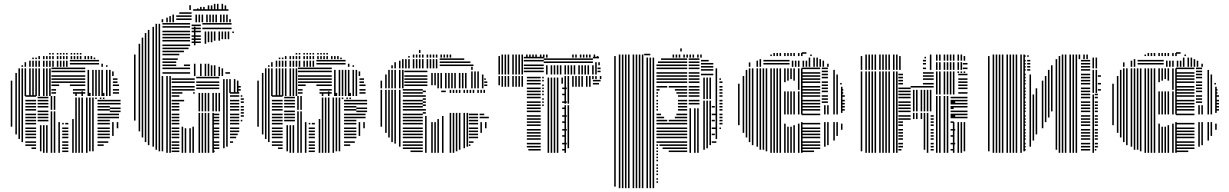

<svg xmlns="http://www.w3.org/2000/svg" viewBox="-20 -796 6400 1000"><path d="M44 -136H36V-296H44ZM68 -96H60V-296H68ZM84 -72H76V-296H84ZM100 -56H92V-296H100ZM168 -20H144V-28H168ZM168 -36H112V-44H168ZM168 -52H112V-60H168ZM168 -76H112V-84H168ZM168 -92H112V-100H168ZM168 -108H112V-116H168ZM168 -124H112V-132H168ZM168 -148H112V-156H168ZM168 -164H112V-172H168ZM168 -180H112V-188H168ZM168 -196H112V-204H168ZM168 -220H112V-228H168ZM168 -236H112V-244H168ZM168 -252H112V-260H168ZM168 -268H112V-276H168ZM168 -292H112V-300H168ZM196 -8H188V-144H196ZM212 0H204V-144H212ZM228 0H220V-144H228ZM232 -164H176V-172H232ZM232 -180H176V-188H232ZM232 -196H176V-204H232ZM232 -212H176V-220H232ZM232 -236H176V-244H232ZM232 -252H176V-260H232ZM232 -268H176V-276H232ZM232 -284H176V-292H232ZM252 0H244V-216H252ZM268 0H260V-216H268ZM292 0H284V-160H292ZM336 -4H304V-12H336ZM336 -20H304V-28H336ZM336 -36H304V-44H336ZM336 -52H304V-60H336ZM336 -76H304V-84H336ZM336 -92H304V-100H336ZM336 -108H304V-116H336ZM336 -124H304V-132H336ZM312 -148H304V-156H312ZM336 -148H320V-156H336ZM252 -224H244V-296H252ZM268 -224H260V-296H268ZM364 0H356V-176H364ZM380 0H372V-280H380ZM396 0H388V-280H396ZM412 0H404V-280H412ZM436 0H428V-280H436ZM452 -8H444V-280H452ZM468 -8H460V-280H468ZM520 -36H488V-44H520ZM544 -52H488V-60H544ZM552 -76H488V-84H552ZM552 -92H488V-100H552ZM552 -108H488V-116H552ZM552 -124H488V-132H552ZM552 -148H488V-156H552ZM552 -164H488V-172H552ZM552 -180H488V-188H552ZM552 -196H488V-204H552ZM552 -220H488V-228H552ZM552 -236H488V-244H552ZM552 -252H488V-260H552ZM552 -268H488V-276H552ZM572 -88H564V-160H572ZM596 -128H588V-160H596ZM600 -180H552V-188H600ZM600 -196H552V-204H600ZM608 -212H552V-220H608ZM608 -228H552V-236H608ZM608 -252H552V-260H608ZM608 -268H552V-276H608ZM380 -280H372V-288H380ZM396 -280H388V-288H396ZM412 -280H404V-288H412ZM436 -280H428V-288H436ZM452 -280H444V-288H452ZM468 -280H460V-288H468ZM484 -280H476V-288H484ZM508 -280H500V-288H508ZM524 -280H516V-288H524ZM380 -296H372V-312H380ZM412 -296H404V-320H412ZM452 -296H444V-312H452ZM484 -296H476V-320H484ZM524 -296H516V-312H524ZM556 -296H548V-320H556ZM44 -296H36V-376H44ZM68 -296H60V-416H68ZM84 -296H76V-440H84ZM100 -296H92V-440H100ZM116 -296H108V-440H116ZM140 -296H132V-440H140ZM156 -296H148V-440H156ZM172 -296H164V-440H172ZM188 -296H180V-440H188ZM212 -296H204V-440H212ZM228 -296H220V-440H228ZM244 -296H236V-440H244ZM272 -308H248V-316H272ZM424 -308H360V-316H424ZM272 -324H248V-332H272ZM424 -324H360V-332H424ZM288 -348H248V-356H288ZM424 -348H344V-356H424ZM424 -364H248V-372H424ZM424 -380H248V-388H424ZM424 -396H248V-404H424ZM424 -420H248V-428H424ZM424 -436H248V-444H424ZM444 -296H436V-400H444ZM468 -296H460V-400H468ZM484 -296H476V-400H484ZM500 -296H492V-400H500ZM516 -296H508V-400H516ZM540 -296H532V-400H540ZM556 -296H548V-400H556ZM600 -308H568V-316H600ZM600 -324H568V-332H600ZM600 -348H568V-356H600ZM592 -364H568V-372H592ZM592 -380H568V-388H592ZM444 -400H436V-432H444ZM468 -400H460V-432H468ZM484 -400H476V-432H484ZM500 -400H492V-432H500ZM516 -400H508V-432H516ZM540 -400H532V-432H540ZM556 -400H548V-432H556ZM572 -400H564V-424H572ZM100 -448H92V-456H100ZM116 -448H108V-472H116ZM140 -448H132V-480H140ZM156 -448H148V-480H156ZM172 -448H164V-480H172ZM188 -448H180V-480H188ZM212 -448H204V-480H212ZM228 -448H220V-480H228ZM244 -448H236V-480H244ZM260 -448H252V-480H260ZM284 -448H276V-480H284ZM300 -448H292V-480H300ZM316 -448H308V-480H316ZM332 -448H324V-480H332ZM496 -460H344V-468H496ZM496 -476H344V-484H496ZM516 -448H508V-464H516ZM540 -448H532V-456H540ZM156 -488H148V-496H156ZM172 -488H164V-496H172ZM188 -488H180V-504H188ZM212 -488H204V-504H212ZM228 -488H220V-504H228ZM244 -488H236V-504H244ZM260 -488H252V-504H260ZM284 -488H276V-504H284ZM300 -488H292V-504H300ZM316 -488H308V-504H316ZM332 -488H324V-504H332ZM356 -488H348V-504H356ZM372 -488H364V-504H372ZM388 -488H380V-504H388ZM404 -488H396V-504H404ZM428 -488H420V-504H428ZM444 -488H436V-504H444ZM460 -488H452V-504H460ZM476 -488H468V-496H476ZM244 -512H236V-520H244ZM260 -512H252V-520H260ZM284 -512H276V-520H284ZM300 -512H292V-520H300ZM316 -512H308V-520H316ZM332 -512H324V-520H332ZM356 -512H348V-520H356ZM372 -512H364V-520H372ZM388 -512H380V-520H388ZM404 -512H396V-520H404Z M686 -168H678V-400H686ZM710 -112H702V-400H710ZM726 -80H718V-400H726ZM742 -56H734V-400H742ZM758 -40H750V-400H758ZM782 -32H774V-400H782ZM798 -16H790V-400H798ZM814 -8H806V-400H814ZM830 -8H822V-400H830ZM854 0H846V-400H854ZM870 0H862V-400H870ZM914 -4H874V-12H914ZM914 -20H874V-28H914ZM914 -36H874V-44H914ZM914 -52H874V-60H914ZM914 -76H874V-84H914ZM914 -92H874V-100H914ZM914 -108H874V-116H914ZM914 -124H874V-132H914ZM914 -148H874V-156H914ZM914 -164H874V-172H914ZM914 -180H874V-188H914ZM914 -196H874V-204H914ZM914 -220H874V-228H914ZM914 -236H874V-244H914ZM914 -252H874V-260H914ZM914 -268H874V-276H914ZM914 -292H874V-300H914ZM914 -308H874V-316H914ZM914 -324H874V-332H914ZM914 -340H874V-348H914ZM914 -364H874V-372H914ZM914 -380H874V-388H914ZM934 0H926V-136H934ZM950 0H942V-128H950ZM974 0H966V-128H974ZM990 0H982V-136H990ZM939 -268H914V-276H939ZM930 -308H914V-316H930ZM994 -308H986V-316H994ZM994 -324H914V-332H994ZM994 -340H914V-348H994ZM994 -364H914V-372H994ZM994 -380H914V-388H994ZM1022 0H1014V-208H1022ZM1038 0H1030V-208H1038ZM1054 0H1046V-208H1054ZM1070 0H1062V-208H1070ZM1094 0H1086V-208H1094ZM1098 -4H1090V-12H1098ZM1122 -20H1090V-28H1122ZM1122 -36H1090V-44H1122ZM1122 -52H1090V-60H1122ZM1122 -76H1090V-84H1122ZM1122 -92H1090V-100H1122ZM1122 -108H1090V-116H1122ZM1122 -124H1090V-132H1122ZM1122 -148H1090V-156H1122ZM1122 -164H1090V-172H1122ZM1122 -180H1090V-188H1122ZM1122 -196H1090V-204H1122ZM1022 -216H1014V-312H1022ZM1038 -216H1030V-312H1038ZM1054 -216H1046V-312H1054ZM1070 -216H1062V-312H1070ZM1094 -216H1086V-312H1094ZM1110 -216H1102V-312H1110ZM1126 -216H1118V-312H1126ZM1122 -332H1002V-340H1122ZM1122 -348H1002V-356H1122ZM1122 -364H1002V-372H1122ZM1122 -388H1002V-396H1122ZM1150 -24H1142V-312H1150ZM1166 -32H1158V-312H1166ZM1194 -52H1178V-60H1194ZM1210 -76H1178V-84H1210ZM1218 -92H1178V-100H1218ZM1226 -108H1178V-116H1226ZM1226 -124H1178V-132H1226ZM1226 -148H1178V-156H1226ZM1226 -164H1178V-172H1226ZM1226 -180H1178V-188H1226ZM1226 -196H1178V-204H1226ZM1226 -220H1178V-228H1226ZM1226 -236H1178V-244H1226ZM1226 -252H1178V-260H1226ZM1226 -268H1178V-276H1226ZM1226 -292H1178V-300H1226ZM1226 -308H1178V-316H1226ZM1242 -164H1234V-172H1242ZM1250 -188H1234V-196H1250ZM1250 -204H1234V-212H1250ZM1250 -220H1234V-228H1250ZM1250 -236H1234V-244H1250ZM1250 -260H1234V-268H1250ZM1250 -276H1234V-284H1250ZM1242 -292H1234V-300H1242ZM1150 -312H1142V-384H1150ZM1166 -312H1158V-384H1166ZM1182 -312H1174V-384H1182ZM1206 -312H1198V-384H1206ZM1222 -312H1214V-376H1222ZM1234 -324H1218V-332H1234ZM1234 -340H1218V-348H1234ZM686 -400H678V-512H686ZM710 -400H702V-568H710ZM726 -400H718V-600H726ZM742 -400H734V-624H742ZM758 -400H750V-640H758ZM782 -400H774V-656H782ZM798 -400H790V-672H798ZM814 -400H806V-672H814ZM970 -412H826V-420H970ZM970 -436H826V-444H970ZM898 -452H826V-460H898ZM970 -452H938V-460H970ZM898 -468H826V-476H898ZM906 -484H826V-492H906ZM914 -508H826V-516H914ZM938 -524H826V-532H938ZM962 -540H826V-548H962ZM970 -556H826V-564H970ZM970 -580H826V-588H970ZM970 -596H826V-604H970ZM970 -612H826V-620H970ZM970 -628H826V-636H970ZM970 -652H826V-660H970ZM970 -668H826V-676H970ZM998 -400H990V-464H998ZM998 -560H990V-657H998ZM1030 -400H1022V-464H1030ZM1026 -572H978V-580H1026ZM1026 -588H978V-596H1026ZM1026 -604H978V-612H1026ZM1026 -628H978V-636H1026ZM1026 -644H978V-652H1026ZM1026 -660H978V-668H1026ZM1054 -400H1046V-464H1054ZM1054 -568H1046V-584H1054ZM1070 -400H1062V-464H1070ZM1070 -576H1062V-584H1070ZM1086 -400H1078V-456H1086ZM1086 -576H1078V-584H1086ZM1102 -400H1094V-456H1102ZM1126 -400H1118V-448H1126ZM1142 -400H1134V-440H1142ZM1178 -412H1154V-420H1178ZM1054 -584H1046V-632H1054ZM1070 -584H1062V-632H1070ZM1086 -584H1078V-632H1086ZM1102 -584H1094V-632H1102ZM1126 -584H1118V-632H1126ZM1142 -592H1134V-632H1142ZM1158 -592H1150V-632H1158ZM1174 -592H1166V-632H1174ZM1198 -624H1190V-632H1198ZM1186 -644H1034V-652H1186ZM1186 -668H1034V-676H1186ZM830 -680H822V-696H830ZM854 -680H846V-704H854ZM870 -680H862V-712H870ZM886 -680H878V-720H886ZM978 -692H898V-700H978ZM978 -708H898V-716H978ZM978 -724H914V-732H978ZM1006 -680H998V-720H1006ZM1022 -680H1014V-720H1022ZM1038 -680H1030V-720H1038ZM1062 -680H1054V-720H1062ZM1078 -680H1070V-720H1078ZM1094 -680H1086V-720H1094ZM1110 -680H1102V-720H1110ZM1134 -680H1126V-720H1134ZM1150 -680H1142V-720H1150ZM1166 -680H1158V-720H1166ZM1182 -680H1174V-696H1182ZM1170 -740H986V-748H1170ZM974 -744H966V-769H974ZM1014 -744H1006V-752H1014ZM1030 -744H1022V-760H1030ZM1046 -744H1038V-760H1046ZM1070 -744H1062V-768H1070ZM1086 -744H1078V-768H1086ZM1102 -744H1094V-776H1102ZM1118 -744H1110V-776H1118ZM1142 -744H1134V-776H1142ZM1158 -744H1150V-768H1158Z M1328 -136H1320V-296H1328ZM1352 -96H1344V-296H1352ZM1368 -72H1360V-296H1368ZM1384 -56H1376V-296H1384ZM1452 -20H1428V-28H1452ZM1452 -36H1396V-44H1452ZM1452 -52H1396V-60H1452ZM1452 -76H1396V-84H1452ZM1452 -92H1396V-100H1452ZM1452 -108H1396V-116H1452ZM1452 -124H1396V-132H1452ZM1452 -148H1396V-156H1452ZM1452 -164H1396V-172H1452ZM1452 -180H1396V-188H1452ZM1452 -196H1396V-204H1452ZM1452 -220H1396V-228H1452ZM1452 -236H1396V-244H1452ZM1452 -252H1396V-260H1452ZM1452 -268H1396V-276H1452ZM1452 -292H1396V-300H1452ZM1480 -8H1472V-144H1480ZM1496 0H1488V-144H1496ZM1512 0H1504V-144H1512ZM1516 -164H1460V-172H1516ZM1516 -180H1460V-188H1516ZM1516 -196H1460V-204H1516ZM1516 -212H1460V-220H1516ZM1516 -236H1460V-244H1516ZM1516 -252H1460V-260H1516ZM1516 -268H1460V-276H1516ZM1516 -284H1460V-292H1516ZM1536 0H1528V-216H1536ZM1552 0H1544V-216H1552ZM1576 0H1568V-160H1576ZM1620 -4H1588V-12H1620ZM1620 -20H1588V-28H1620ZM1620 -36H1588V-44H1620ZM1620 -52H1588V-60H1620ZM1620 -76H1588V-84H1620ZM1620 -92H1588V-100H1620ZM1620 -108H1588V-116H1620ZM1620 -124H1588V-132H1620ZM1596 -148H1588V-156H1596ZM1620 -148H1604V-156H1620ZM1536 -224H1528V-296H1536ZM1552 -224H1544V-296H1552ZM1648 0H1640V-176H1648ZM1664 0H1656V-280H1664ZM1680 0H1672V-280H1680ZM1696 0H1688V-280H1696ZM1720 0H1712V-280H1720ZM1736 -8H1728V-280H1736ZM1752 -8H1744V-280H1752ZM1804 -36H1772V-44H1804ZM1828 -52H1772V-60H1828ZM1836 -76H1772V-84H1836ZM1836 -92H1772V-100H1836ZM1836 -108H1772V-116H1836ZM1836 -124H1772V-132H1836ZM1836 -148H1772V-156H1836ZM1836 -164H1772V-172H1836ZM1836 -180H1772V-188H1836ZM1836 -196H1772V-204H1836ZM1836 -220H1772V-228H1836ZM1836 -236H1772V-244H1836ZM1836 -252H1772V-260H1836ZM1836 -268H1772V-276H1836ZM1856 -88H1848V-160H1856ZM1880 -128H1872V-160H1880ZM1884 -180H1836V-188H1884ZM1884 -196H1836V-204H1884ZM1892 -212H1836V-220H1892ZM1892 -228H1836V-236H1892ZM1892 -252H1836V-260H1892ZM1892 -268H1836V-276H1892ZM1664 -280H1656V-288H1664ZM1680 -280H1672V-288H1680ZM1696 -280H1688V-288H1696ZM1720 -280H1712V-288H1720ZM1736 -280H1728V-288H1736ZM1752 -280H1744V-288H1752ZM1768 -280H1760V-288H1768ZM1792 -280H1784V-288H1792ZM1808 -280H1800V-288H1808ZM1664 -296H1656V-312H1664ZM1696 -296H1688V-320H1696ZM1736 -296H1728V-312H1736ZM1768 -296H1760V-320H1768ZM1808 -296H1800V-312H1808ZM1840 -296H1832V-320H1840ZM1328 -296H1320V-376H1328ZM1352 -296H1344V-416H1352ZM1368 -296H1360V-440H1368ZM1384 -296H1376V-440H1384ZM1400 -296H1392V-440H1400ZM1424 -296H1416V-440H1424ZM1440 -296H1432V-440H1440ZM1456 -296H1448V-440H1456ZM1472 -296H1464V-440H1472ZM1496 -296H1488V-440H1496ZM1512 -296H1504V-440H1512ZM1528 -296H1520V-440H1528ZM1556 -308H1532V-316H1556ZM1708 -308H1644V-316H1708ZM1556 -324H1532V-332H1556ZM1708 -324H1644V-332H1708ZM1572 -348H1532V-356H1572ZM1708 -348H1628V-356H1708ZM1708 -364H1532V-372H1708ZM1708 -380H1532V-388H1708ZM1708 -396H1532V-404H1708ZM1708 -420H1532V-428H1708ZM1708 -436H1532V-444H1708ZM1728 -296H1720V-400H1728ZM1752 -296H1744V-400H1752ZM1768 -296H1760V-400H1768ZM1784 -296H1776V-400H1784ZM1800 -296H1792V-400H1800ZM1824 -296H1816V-400H1824ZM1840 -296H1832V-400H1840ZM1884 -308H1852V-316H1884ZM1884 -324H1852V-332H1884ZM1884 -348H1852V-356H1884ZM1876 -364H1852V-372H1876ZM1876 -380H1852V-388H1876ZM1728 -400H1720V-432H1728ZM1752 -400H1744V-432H1752ZM1768 -400H1760V-432H1768ZM1784 -400H1776V-432H1784ZM1800 -400H1792V-432H1800ZM1824 -400H1816V-432H1824ZM1840 -400H1832V-432H1840ZM1856 -400H1848V-424H1856ZM1384 -448H1376V-456H1384ZM1400 -448H1392V-472H1400ZM1424 -448H1416V-480H1424ZM1440 -448H1432V-480H1440ZM1456 -448H1448V-480H1456ZM1472 -448H1464V-480H1472ZM1496 -448H1488V-480H1496ZM1512 -448H1504V-480H1512ZM1528 -448H1520V-480H1528ZM1544 -448H1536V-480H1544ZM1568 -448H1560V-480H1568ZM1584 -448H1576V-480H1584ZM1600 -448H1592V-480H1600ZM1616 -448H1608V-480H1616ZM1780 -460H1628V-468H1780ZM1780 -476H1628V-484H1780ZM1800 -448H1792V-464H1800ZM1824 -448H1816V-456H1824ZM1440 -488H1432V-496H1440ZM1456 -488H1448V-496H1456ZM1472 -488H1464V-504H1472ZM1496 -488H1488V-504H1496ZM1512 -488H1504V-504H1512ZM1528 -488H1520V-504H1528ZM1544 -488H1536V-504H1544ZM1568 -488H1560V-504H1568ZM1584 -488H1576V-504H1584ZM1600 -488H1592V-504H1600ZM1616 -488H1608V-504H1616ZM1640 -488H1632V-504H1640ZM1656 -488H1648V-504H1656ZM1672 -488H1664V-504H1672ZM1688 -488H1680V-504H1688ZM1712 -488H1704V-504H1712ZM1728 -488H1720V-504H1728ZM1744 -488H1736V-504H1744ZM1760 -488H1752V-496H1760ZM1528 -512H1520V-520H1528ZM1544 -512H1536V-520H1544ZM1568 -512H1560V-520H1568ZM1584 -512H1576V-520H1584ZM1600 -512H1592V-520H1600ZM1616 -512H1608V-520H1616ZM1640 -512H1632V-520H1640ZM1656 -512H1648V-520H1656ZM1672 -512H1664V-520H1672ZM1688 -512H1680V-520H1688Z M1970 -136H1962V-328H1970ZM1994 -104H1986V-328H1994ZM2010 -80H2002V-328H2010ZM2026 -56H2018V-328H2026ZM2042 -48H2034V-328H2042ZM2066 -32H2058V-328H2066ZM2182 -4H2118V-12H2182ZM2182 -20H2078V-28H2182ZM2182 -36H2078V-44H2182ZM2182 -52H2078V-60H2182ZM2182 -76H2078V-84H2182ZM2182 -92H2078V-100H2182ZM2182 -108H2078V-116H2182ZM2182 -124H2078V-132H2182ZM2182 -148H2078V-156H2182ZM2182 -164H2078V-172H2182ZM2182 -180H2078V-188H2182ZM2182 -196H2078V-204H2182ZM2182 -220H2078V-228H2182ZM2182 -236H2078V-244H2182ZM2182 -252H2078V-260H2182ZM2182 -268H2078V-276H2182ZM2182 -292H2078V-300H2182ZM2182 -308H2078V-316H2182ZM2182 -324H2078V-332H2182ZM2202 0H2194V-192H2202ZM2198 -204H2182V-212H2198ZM2198 -220H2182V-228H2198ZM2198 -244H2182V-252H2198ZM2198 -260H2182V-268H2198ZM2198 -276H2182V-284H2198ZM2198 -292H2182V-300H2198ZM2198 -316H2182V-324H2198ZM2234 0H2226V-160H2234ZM2250 0H2242V-160H2250ZM2266 0H2258V-176H2266ZM2290 0H2282V-192H2290ZM2302 -316H2278V-324H2302ZM2330 0H2322V-208H2330ZM2346 0H2338V-208H2346ZM2362 -8H2354V-208H2362ZM2378 -16H2370V-208H2378ZM2402 -24H2394V-208H2402ZM2418 -32H2410V-208H2418ZM2430 -36H2422V-44H2430ZM2446 -52H2422V-60H2446ZM2470 -76H2422V-84H2470ZM2470 -92H2422V-100H2470ZM2470 -108H2422V-116H2470ZM2470 -124H2422V-132H2470ZM2470 -148H2422V-156H2470ZM2470 -164H2422V-172H2470ZM2470 -180H2422V-188H2470ZM2470 -196H2422V-204H2470ZM2490 -104H2482V-160H2490ZM2514 -128H2506V-160H2514ZM2526 -180H2478V-188H2526ZM2502 -196H2478V-204H2502ZM2330 -312H2322V-320H2330ZM2346 -312H2338V-320H2346ZM2362 -312H2354V-320H2362ZM2378 -312H2370V-320H2378ZM2402 -312H2394V-320H2402ZM2418 -312H2410V-320H2418ZM2434 -312H2426V-320H2434ZM2450 -312H2442V-320H2450ZM2474 -312H2466V-320H2474ZM2490 -312H2482V-320H2490ZM2506 -312H2498V-320H2506ZM2330 -320H2322V-328H2330ZM2346 -320H2338V-328H2346ZM2362 -320H2354V-328H2362ZM2378 -320H2370V-328H2378ZM2402 -320H2394V-328H2402ZM2418 -320H2410V-328H2418ZM2434 -320H2426V-328H2434ZM2450 -320H2442V-328H2450ZM2474 -320H2466V-328H2474ZM2490 -320H2482V-328H2490ZM2506 -320H2498V-328H2506ZM1970 -336H1962V-376H1970ZM1994 -336H1986V-408H1994ZM2010 -336H2002V-432H2010ZM2026 -336H2018V-432H2026ZM2042 -336H2034V-432H2042ZM2066 -336H2058V-432H2066ZM2082 -336H2074V-432H2082ZM2206 -348H2086V-356H2206ZM2206 -364H2086V-372H2206ZM2206 -380H2086V-388H2206ZM2206 -396H2086V-404H2206ZM2206 -420H2086V-428H2206ZM2234 -352H2226V-416H2234ZM2250 -352H2242V-416H2250ZM2266 -336H2258V-416H2266ZM2282 -336H2274V-416H2282ZM2306 -336H2298V-416H2306ZM2322 -336H2314V-416H2322ZM2338 -336H2330V-416H2338ZM2354 -336H2346V-416H2354ZM2378 -336H2370V-416H2378ZM2394 -336H2386V-416H2394ZM2410 -336H2402V-416H2410ZM2442 -336H2434V-424H2442ZM2458 -336H2450V-424H2458ZM2474 -336H2466V-424H2474ZM2498 -336H2490V-408H2498ZM2518 -348H2502V-356H2518ZM2518 -364H2502V-372H2518ZM2510 -380H2502V-388H2510ZM2442 -432H2434V-448H2442ZM2026 -440H2018V-456H2026ZM2042 -440H2034V-472H2042ZM2066 -440H2058V-480H2066ZM2082 -440H2074V-488H2082ZM2098 -440H2090V-488H2098ZM2114 -440H2106V-488H2114ZM2138 -440H2130V-488H2138ZM2154 -440H2146V-488H2154ZM2170 -440H2162V-488H2170ZM2186 -440H2178V-488H2186ZM2210 -440H2202V-488H2210ZM2226 -440H2218V-488H2226ZM2242 -440H2234V-488H2242ZM2258 -440H2250V-488H2258ZM2446 -452H2270V-460H2446ZM2430 -468H2270V-476H2430ZM2398 -484H2270V-492H2398ZM2114 -496H2106V-504H2114ZM2138 -496H2130V-512H2138ZM2154 -496H2146V-512H2154ZM2170 -496H2162V-512H2170ZM2186 -496H2178V-512H2186ZM2210 -496H2202V-512H2210ZM2226 -496H2218V-512H2226ZM2242 -496H2234V-512H2242ZM2258 -496H2250V-512H2258ZM2282 -496H2274V-512H2282ZM2298 -496H2290V-512H2298ZM2314 -496H2306V-512H2314ZM2330 -496H2322V-512H2330ZM2170 -520H2162V-536H2170Z M2584 -352H2576V-400H2584ZM2600 -344H2592V-400H2600ZM2616 -344H2608V-400H2616ZM2632 -344H2624V-400H2632ZM2656 -344H2648V-400H2656ZM2672 -344H2664V-400H2672ZM2688 -344H2680V-400H2688ZM2704 -344H2696V-400H2704ZM2796 -12H2732V-20H2796ZM2796 -28H2724V-36H2796ZM2796 -44H2724V-52H2796ZM2796 -68H2724V-76H2796ZM2796 -84H2724V-92H2796ZM2796 -100H2724V-108H2796ZM2796 -116H2724V-124H2796ZM2796 -140H2724V-148H2796ZM2796 -156H2724V-164H2796ZM2796 -172H2724V-180H2796ZM2796 -188H2724V-196H2796ZM2796 -212H2724V-220H2796ZM2796 -228H2724V-236H2796ZM2796 -244H2724V-252H2796ZM2796 -260H2724V-268H2796ZM2796 -284H2724V-292H2796ZM2796 -300H2724V-308H2796ZM2796 -316H2724V-324H2796ZM2796 -332H2724V-340H2796ZM2796 -356H2724V-364H2796ZM2796 -372H2724V-380H2796ZM2796 -388H2724V-396H2796ZM2812 -244H2804V-252H2812ZM2812 -260H2804V-268H2812ZM2812 -276H2804V-284H2812ZM2812 -300H2804V-308H2812ZM2812 -316H2804V-324H2812ZM2812 -332H2804V-340H2812ZM2812 -348H2804V-356H2812ZM2812 -372H2804V-380H2812ZM2812 -388H2804V-396H2812ZM2840 0H2832V-360H2840ZM2856 0H2848V-360H2856ZM2872 0H2864V-360H2872ZM2888 0H2880V-360H2888ZM2924 -12H2908V-20H2924ZM2932 -44H2908V-52H2932ZM2924 -84H2908V-92H2924ZM2932 -116H2908V-124H2932ZM2924 -156H2908V-164H2924ZM2932 -188H2908V-196H2932ZM2924 -228H2908V-236H2924ZM2932 -260H2908V-268H2932ZM2924 -300H2908V-308H2924ZM2932 -332H2908V-340H2932ZM2840 -360H2832V-392H2840ZM2856 -360H2848V-392H2856ZM2872 -360H2864V-392H2872ZM2888 -360H2880V-392H2888ZM2912 -360H2904V-392H2912ZM2928 0H2920V-248H2928ZM2944 -24H2936V-248H2944ZM2928 -256H2920V-384H2928ZM2944 -256H2936V-384H2944ZM2968 -344H2960V-384H2968ZM2984 -344H2976V-384H2984ZM3000 -344H2992V-384H3000ZM3016 -344H3008V-384H3016ZM3040 -344H3032V-384H3040ZM3056 -344H3048V-384H3056ZM3100 -356H3068V-364H3100ZM3108 -372H3068V-380H3108ZM2928 -384H2920V-400H2928ZM2944 -384H2936V-400H2944ZM2968 -384H2960V-400H2968ZM2984 -384H2976V-400H2984ZM3000 -384H2992V-400H3000ZM3016 -384H3008V-400H3016ZM3040 -384H3032V-400H3040ZM3056 -384H3048V-400H3056ZM3072 -384H3064V-400H3072ZM3088 -384H3080V-400H3088ZM3112 -384H3104V-400H3112ZM2584 -408H2576V-496H2584ZM2600 -408H2592V-496H2600ZM2616 -408H2608V-496H2616ZM2632 -408H2624V-496H2632ZM2656 -408H2648V-496H2656ZM2672 -408H2664V-496H2672ZM2688 -408H2680V-496H2688ZM2704 -408H2696V-496H2704ZM2812 -420H2708V-428H2812ZM2812 -436H2708V-444H2812ZM2812 -452H2708V-460H2812ZM2812 -476H2708V-484H2812ZM2812 -492H2708V-500H2812ZM2832 -408H2824V-456H2832ZM2856 -408H2848V-456H2856ZM2872 -408H2864V-456H2872ZM2888 -408H2880V-456H2888ZM2904 -408H2896V-456H2904ZM2928 -408H2920V-456H2928ZM2944 -408H2936V-456H2944ZM2960 -408H2952V-456H2960ZM2976 -408H2968V-456H2976ZM3000 -408H2992V-456H3000ZM3016 -408H3008V-456H3016ZM3032 -408H3024V-456H3032ZM3048 -408H3040V-456H3048ZM3072 -408H3064V-456H3072ZM3068 -468H2812V-476H3068ZM3068 -484H2812V-492H3068ZM3088 -408H3080V-456H3088ZM3108 -420H3092V-428H3108ZM3108 -436H3092V-444H3108ZM3088 -456H3080V-472H3088ZM3104 -456H3096V-472H3104ZM3100 -492H3068V-500H3100ZM2584 -496H2576V-504H2584ZM2600 -496H2592V-512H2600ZM2616 -496H2608V-512H2616ZM2632 -496H2624V-512H2632ZM2656 -496H2648V-512H2656ZM2672 -496H2664V-512H2672ZM2688 -496H2680V-512H2688ZM2704 -496H2696V-512H2704ZM2728 -496H2720V-512H2728ZM2744 -496H2736V-512H2744ZM2760 -496H2752V-512H2760ZM2776 -496H2768V-512H2776ZM2800 -496H2792V-512H2800ZM2816 -496H2808V-512H2816ZM2832 -496H2824V-512H2832ZM2968 -496H2960V-512H2968ZM2984 -496H2976V-512H2984ZM3008 -496H3000V-512H3008ZM3024 -496H3016V-512H3024ZM3040 -496H3032V-512H3040ZM3056 -496H3048V-512H3056ZM3080 -496H3072V-512H3080ZM3096 -496H3088V-504H3096Z M3187 176H3179V-496H3187ZM3211 184H3203V-496H3211ZM3227 184H3219V-496H3227ZM3243 184H3235V-496H3243ZM3259 184H3251V-496H3259ZM3283 184H3275V-496H3283ZM3299 184H3291V-496H3299ZM3315 184H3307V-496H3315ZM3331 184H3323V-496H3331ZM3355 184H3347V-496H3355ZM3371 184H3363V-496H3371ZM3387 184H3379V-496H3387ZM3407 156H3399V148H3407ZM3407 140H3399V132H3407ZM3407 116H3399V108H3407ZM3407 100H3399V92H3407ZM3407 84H3399V76H3407ZM3407 68H3399V60H3407ZM3407 44H3399V36H3407ZM3407 28H3399V20H3407ZM3407 12H3399V4H3407ZM3407 -4H3399V-12H3407ZM3559 -4H3463V-12H3559ZM3407 -20H3399V-28H3407ZM3559 -20H3431V-28H3559ZM3407 -36H3399V-44H3407ZM3559 -36H3415V-44H3559ZM3559 -52H3399V-60H3559ZM3559 -76H3399V-84H3559ZM3559 -92H3399V-100H3559ZM3559 -108H3399V-116H3559ZM3559 -124H3399V-132H3559ZM3559 -148H3399V-156H3559ZM3455 -164H3399V-172H3455ZM3559 -164H3463V-172H3559ZM3439 -180H3399V-188H3439ZM3559 -180H3495V-188H3559ZM3423 -196H3399V-204H3423ZM3559 -196H3503V-204H3559ZM3407 -220H3399V-228H3407ZM3559 -220H3511V-228H3559ZM3407 -236H3399V-244H3407ZM3559 -236H3511V-244H3559ZM3407 -252H3399V-260H3407ZM3559 -252H3511V-260H3559ZM3407 -268H3399V-276H3407ZM3559 -268H3511V-276H3559ZM3407 -292H3399V-300H3407ZM3559 -292H3511V-300H3559ZM3407 -308H3399V-316H3407ZM3559 -308H3503V-316H3559ZM3415 -324H3399V-332H3415ZM3559 -324H3495V-332H3559ZM3455 -340H3399V-348H3455ZM3559 -340H3463V-348H3559ZM3559 -364H3399V-372H3559ZM3559 -380H3399V-388H3559ZM3559 -396H3399V-404H3559ZM3559 -412H3399V-420H3559ZM3559 -436H3399V-444H3559ZM3559 -452H3399V-460H3559ZM3559 -468H3407V-476H3559ZM3559 -484H3423V-492H3559ZM3579 0H3571V-232H3579ZM3603 0H3595V-232H3603ZM3619 0H3611V-232H3619ZM3623 -252H3567V-260H3623ZM3623 -268H3567V-276H3623ZM3623 -292H3567V-300H3623ZM3623 -308H3567V-316H3623ZM3623 -324H3567V-332H3623ZM3623 -340H3567V-348H3623ZM3623 -364H3567V-372H3623ZM3623 -380H3567V-388H3623ZM3623 -396H3567V-404H3623ZM3623 -412H3567V-420H3623ZM3623 -436H3567V-444H3623ZM3623 -452H3567V-460H3623ZM3623 -468H3567V-476H3623ZM3623 -484H3567V-492H3623ZM3651 -16H3643V-272H3651ZM3667 -24H3659V-272H3667ZM3683 -40H3675V-272H3683ZM3711 -52H3687V-60H3711ZM3703 -92H3687V-100H3703ZM3711 -124H3687V-132H3711ZM3703 -164H3687V-172H3703ZM3711 -196H3687V-204H3711ZM3703 -236H3687V-244H3703ZM3651 -280H3643V-392H3651ZM3667 -280H3659V-392H3667ZM3683 -280H3675V-392H3683ZM3695 -404H3631V-412H3695ZM3695 -428H3631V-436H3695ZM3695 -444H3631V-452H3695ZM3695 -460H3631V-468H3695ZM3671 -476H3631V-484H3671ZM3715 -72H3707V-440H3715ZM3735 -124H3727V-132H3735ZM3743 -148H3727V-156H3743ZM3743 -164H3727V-172H3743ZM3743 -180H3727V-188H3743ZM3743 -196H3727V-204H3743ZM3743 -220H3727V-228H3743ZM3743 -236H3727V-244H3743ZM3743 -252H3727V-260H3743ZM3743 -268H3727V-276H3743ZM3743 -292H3727V-300H3743ZM3743 -308H3727V-316H3743ZM3743 -324H3727V-332H3743ZM3743 -340H3727V-348H3743ZM3743 -364H3727V-372H3743ZM3735 -380H3727V-388H3735ZM3187 -496H3179V-504H3187ZM3211 -496H3203V-512H3211ZM3227 -496H3219V-512H3227ZM3243 -496H3235V-512H3243ZM3259 -496H3251V-512H3259ZM3283 -496H3275V-512H3283ZM3299 -496H3291V-512H3299ZM3315 -496H3307V-512H3315ZM3331 -496H3323V-512H3331ZM3367 -508H3335V-516H3367ZM3491 -496H3483V-512H3491ZM3507 -496H3499V-512H3507ZM3523 -496H3515V-512H3523ZM3547 -496H3539V-512H3547ZM3563 -496H3555V-512H3563ZM3579 -496H3571V-512H3579ZM3595 -496H3587V-512H3595ZM3619 -496H3611V-512H3619ZM3635 -496H3627V-512H3635ZM3531 -528H3523V-544H3531Z M3832 -144H3824V-360H3832ZM3856 -104H3848V-400H3856ZM3872 -80H3864V-432H3872ZM3888 -56H3880V-440H3888ZM3904 -40H3896V-440H3904ZM3928 -32H3920V-440H3928ZM3944 -16H3936V-440H3944ZM3960 -16H3952V-440H3960ZM3976 -8H3968V-440H3976ZM4000 0H3992V-440H4000ZM4016 0H4008V-440H4016ZM4032 0H4024V-440H4032ZM4048 0H4040V-440H4048ZM4072 0H4064V-152H4072ZM4072 -200H4064V-320H4072ZM4072 -368H4064V-440H4072ZM4088 0H4080V-136H4088ZM4088 -200H4080V-320H4088ZM4088 -376H4080V-440H4088ZM4104 0H4096V-136H4104ZM4104 -200H4096V-320H4104ZM4104 -384H4096V-440H4104ZM4120 0H4112V-144H4120ZM4120 -200H4112V-320H4120ZM4120 -376H4112V-440H4120ZM4144 0H4136V-152H4144ZM4144 -200H4136V-320H4144ZM4144 -328H4136V-440H4144ZM4160 0H4152V-160H4160ZM4160 -200H4152V-440H4160ZM4220 -4H4156V-12H4220ZM4252 -20H4156V-28H4252ZM4252 -36H4156V-44H4252ZM4252 -52H4156V-60H4252ZM4252 -76H4156V-84H4252ZM4252 -92H4156V-100H4252ZM4252 -108H4156V-116H4252ZM4252 -124H4156V-132H4252ZM4252 -148H4156V-156H4252ZM4252 -196H4156V-204H4252ZM4252 -220H4156V-228H4252ZM4252 -236H4156V-244H4252ZM4252 -252H4156V-260H4252ZM4252 -268H4156V-276H4252ZM4252 -292H4156V-300H4252ZM4252 -308H4156V-316H4252ZM4252 -324H4156V-332H4252ZM4252 -340H4156V-348H4252ZM4252 -364H4156V-372H4252ZM4252 -380H4156V-388H4252ZM4252 -396H4156V-404H4252ZM4252 -412H4156V-420H4252ZM4252 -436H4156V-444H4252ZM4280 -32H4272V-160H4280ZM4280 -200H4272V-248H4280ZM4296 -40H4288V-160H4296ZM4296 -200H4288V-248H4296ZM4292 -260H4260V-268H4292ZM4292 -276H4260V-284H4292ZM4292 -292H4260V-300H4292ZM4292 -316H4260V-324H4292ZM4292 -332H4260V-340H4292ZM4292 -348H4260V-356H4292ZM4292 -364H4260V-372H4292ZM4292 -388H4260V-396H4292ZM4292 -404H4260V-412H4292ZM4292 -420H4260V-428H4292ZM4292 -436H4260V-444H4292ZM4328 -64H4320V-160H4328ZM4328 -200H4320V-344H4328ZM4344 -88H4336V-160H4344ZM4344 -200H4336V-344H4344ZM4368 -120H4360V-152H4368ZM4368 -208H4360V-344H4368ZM4380 -220H4364V-228H4380ZM4380 -236H4364V-244H4380ZM4380 -252H4364V-260H4380ZM4380 -268H4364V-276H4380ZM4380 -292H4364V-300H4380ZM4372 -308H4364V-316H4372ZM4372 -324H4364V-332H4372ZM4328 -344H4320V-408H4328ZM4344 -344H4336V-408H4344ZM4364 -356H4356V-364H4364ZM4328 -408H4320V-432H4328ZM3888 -448H3880V-471H3888ZM3928 -448H3920V-480H3928ZM3944 -448H3936V-488H3944ZM4092 -460H3956V-468H4092ZM4092 -476H3956V-484H4092ZM4112 -448H4104V-480H4112ZM4128 -448H4120V-480H4128ZM4144 -448H4136V-480H4144ZM4168 -448H4160V-480H4168ZM4184 -448H4176V-480H4184ZM4200 -448H4192V-496H4200ZM4224 -448H4216V-496H4224ZM4240 -448H4232V-496H4240ZM4256 -448H4248V-488H4256ZM4272 -448H4264V-480H4272ZM4296 -448H4288V-464H4296ZM4000 -504H3992V-512H4000ZM4016 -504H4008V-520H4016ZM4032 -504H4024V-520H4032ZM4048 -504H4040V-520H4048ZM4072 -504H4064V-520H4072ZM4088 -504H4080V-520H4088ZM4104 -504H4096V-520H4104ZM4120 -504H4112V-520H4120ZM4144 -504H4136V-520H4144ZM4160 -504H4152V-520H4160ZM4180 -516H4156V-524H4180ZM4208 -504H4200V-512H4208Z M4471 -8H4463V-424H4471ZM4495 0H4487V-424H4495ZM4511 0H4503V-424H4511ZM4527 0H4519V-424H4527ZM4543 0H4535V-424H4543ZM4567 0H4559V-424H4567ZM4583 0H4575V-424H4583ZM4599 0H4591V-424H4599ZM4615 0H4607V-424H4615ZM4639 0H4631V-424H4639ZM4655 0H4647V-424H4655ZM4675 -12H4659V-20H4675ZM4683 -28H4659V-36H4683ZM4683 -44H4659V-52H4683ZM4683 -68H4659V-76H4683ZM4683 -84H4659V-92H4683ZM4683 -100H4659V-108H4683ZM4683 -116H4659V-124H4683ZM4683 -140H4659V-148H4683ZM4683 -156H4659V-164H4683ZM4723 -172H4659V-180H4723ZM4723 -188H4659V-196H4723ZM4723 -212H4659V-220H4723ZM4723 -228H4659V-236H4723ZM4723 -244H4659V-252H4723ZM4723 -260H4659V-268H4723ZM4723 -284H4659V-292H4723ZM4723 -300H4659V-308H4723ZM4723 -316H4659V-324H4723ZM4723 -332H4659V-340H4723ZM4683 -356H4659V-364H4683ZM4683 -372H4659V-380H4683ZM4683 -388H4659V-396H4683ZM4683 -404H4659V-412H4683ZM4743 -176H4735V-208H4743ZM4759 -176H4751V-208H4759ZM4783 -176H4775V-208H4783ZM4799 -16H4791V-208H4799ZM4815 0H4807V-208H4815ZM4843 -12H4827V-20H4843ZM4843 -28H4827V-36H4843ZM4843 -44H4827V-52H4843ZM4843 -68H4827V-76H4843ZM4843 -84H4827V-92H4843ZM4843 -100H4827V-108H4843ZM4843 -116H4827V-124H4843ZM4843 -140H4827V-148H4843ZM4843 -156H4827V-164H4843ZM4843 -172H4827V-180H4843ZM4843 -188H4827V-196H4843ZM4743 -216H4735V-328H4743ZM4759 -216H4751V-328H4759ZM4783 -216H4775V-328H4783ZM4799 -216H4791V-328H4799ZM4815 -216H4807V-328H4815ZM4831 -216H4823V-328H4831ZM4843 -340H4723V-348H4843ZM4843 -356H4787V-364H4843ZM4843 -380H4787V-388H4843ZM4843 -396H4787V-404H4843ZM4843 -412H4787V-420H4843ZM4863 0H4855V-296H4863ZM4879 0H4871V-296H4879ZM4903 0H4895V-296H4903ZM4919 0H4911V-296H4919ZM4947 -12H4931V-20H4947ZM4955 -44H4931V-52H4955ZM4947 -84H4931V-92H4947ZM4955 -116H4931V-124H4955ZM4947 -156H4931V-164H4947ZM4955 -188H4931V-196H4955ZM4947 -228H4931V-236H4947ZM4955 -260H4931V-268H4955ZM4951 0H4943V-160H4951ZM4975 0H4967V-160H4975ZM4991 0H4983V-160H4991ZM5007 -8H4999V-160H5007ZM5019 -180H4931V-188H5019ZM5019 -196H4931V-204H5019ZM5019 -212H4931V-220H5019ZM5019 -236H4931V-244H5019ZM5019 -252H4931V-260H5019ZM5019 -268H4931V-276H5019ZM5019 -284H4931V-292H5019ZM4863 -304H4855V-416H4863ZM4879 -304H4871V-416H4879ZM4903 -304H4895V-416H4903ZM4919 -304H4911V-416H4919ZM4935 -304H4927V-416H4935ZM4951 -304H4943V-416H4951ZM5019 -308H4971V-316H5019ZM5019 -332H4971V-340H5019ZM5019 -348H4971V-356H5019ZM5019 -364H4971V-372H5019ZM5019 -380H4971V-388H5019ZM5019 -404H4971V-412H5019ZM4863 -416H4855V-424H4863ZM4879 -416H4871V-424H4879ZM4903 -416H4895V-424H4903ZM4919 -416H4911V-424H4919ZM4935 -416H4927V-424H4935ZM4951 -416H4943V-424H4951ZM4975 -416H4967V-424H4975ZM4991 -416H4983V-424H4991ZM5007 -416H4999V-424H5007ZM4471 -432H4463V-504H4471ZM4495 -432H4487V-512H4495ZM4511 -432H4503V-512H4511ZM4527 -432H4519V-512H4527ZM4543 -432H4535V-512H4543ZM4567 -432H4559V-512H4567ZM4583 -432H4575V-512H4583ZM4599 -432H4591V-512H4599ZM4615 -432H4607V-512H4615ZM4639 -432H4631V-512H4639ZM4655 -432H4647V-512H4655ZM4671 -432H4663V-504H4671ZM4803 -436H4787V-444H4803ZM4803 -460H4787V-468H4803ZM4803 -476H4787V-484H4803ZM4803 -492H4795V-500H4803ZM4831 -432H4823V-512H4831ZM4863 -432H4855V-472H4863ZM4879 -432H4871V-472H4879ZM4903 -432H4895V-472H4903ZM4919 -432H4911V-472H4919ZM4935 -432H4927V-472H4935ZM4951 -432H4943V-472H4951ZM4975 -432H4967V-472H4975ZM4991 -432H4983V-472H4991ZM5019 -436H4995V-444H5019ZM5019 -460H4995V-468H5019ZM4863 -480H4855V-512H4863ZM4879 -480H4871V-512H4879ZM4903 -480H4895V-512H4903ZM4919 -480H4911V-512H4919ZM4935 -480H4927V-512H4935ZM4951 -480H4943V-512H4951ZM4975 -480H4967V-512H4975ZM4991 -480H4983V-512H4991ZM5007 -480H4999V-504H5007Z M5134 -8H5126V-504H5134ZM5158 0H5150V-512H5158ZM5174 0H5166V-512H5174ZM5190 0H5182V-512H5190ZM5206 0H5198V-512H5206ZM5230 0H5222V-512H5230ZM5246 0H5238V-512H5246ZM5262 0H5254V-512H5262ZM5278 0H5270V-512H5278ZM5302 0H5294V-512H5302ZM5318 -8H5310V-512H5318ZM5322 -12H5314V-20H5322ZM5322 -28H5314V-36H5322ZM5322 -44H5314V-52H5322ZM5322 -68H5314V-76H5322ZM5322 -84H5314V-92H5322ZM5322 -100H5314V-108H5322ZM5322 -116H5314V-124H5322ZM5322 -140H5314V-148H5322ZM5322 -156H5314V-164H5322ZM5322 -172H5314V-180H5322ZM5322 -188H5314V-196H5322ZM5322 -212H5314V-220H5322ZM5322 -228H5314V-236H5322ZM5322 -244H5314V-252H5322ZM5322 -260H5314V-268H5322ZM5322 -284H5314V-292H5322ZM5322 -300H5314V-308H5322ZM5322 -316H5314V-324H5322ZM5322 -332H5314V-340H5322ZM5322 -356H5314V-364H5322ZM5322 -372H5314V-380H5322ZM5322 -388H5314V-396H5322ZM5322 -404H5314V-412H5322ZM5322 -428H5314V-436H5322ZM5322 -444H5314V-452H5322ZM5322 -460H5314V-468H5322ZM5322 -476H5314V-484H5322ZM5322 -500H5314V-508H5322ZM5350 -32H5342V-408H5350ZM5366 -64H5358V-304H5366ZM5382 -96H5374V-336H5382ZM5346 -428H5330V-436H5346ZM5346 -444H5330V-452H5346ZM5346 -460H5330V-468H5346ZM5346 -476H5330V-484H5346ZM5338 -500H5330V-508H5338ZM5414 -128H5406V-376H5414ZM5430 -160H5422V-400H5430ZM5446 -184H5438V-432H5446ZM5462 -216H5454V-456H5462ZM5486 -16H5478V-488H5486ZM5502 0H5494V-488H5502ZM5518 0H5510V-488H5518ZM5534 0H5526V-488H5534ZM5558 0H5550V-488H5558ZM5574 0H5566V-488H5574ZM5590 0H5582V-488H5590ZM5658 -12H5610V-20H5658ZM5658 -28H5610V-36H5658ZM5658 -44H5610V-52H5658ZM5658 -68H5610V-76H5658ZM5658 -84H5610V-92H5658ZM5658 -100H5610V-108H5658ZM5658 -116H5610V-124H5658ZM5658 -140H5610V-148H5658ZM5658 -156H5610V-164H5658ZM5658 -172H5610V-180H5658ZM5658 -188H5610V-196H5658ZM5658 -212H5610V-220H5658ZM5658 -228H5610V-236H5658ZM5658 -244H5610V-252H5658ZM5658 -260H5610V-268H5658ZM5658 -284H5610V-292H5658ZM5658 -300H5610V-308H5658ZM5658 -316H5610V-324H5658ZM5658 -332H5610V-340H5658ZM5658 -356H5610V-364H5658ZM5658 -372H5610V-380H5658ZM5658 -388H5610V-396H5658ZM5658 -404H5610V-412H5658ZM5658 -428H5610V-436H5658ZM5658 -444H5610V-452H5658ZM5658 -460H5610V-468H5658ZM5658 -476H5610V-484H5658ZM5502 -488H5494V-504H5502ZM5518 -488H5510V-512H5518ZM5534 -488H5526V-512H5534ZM5558 -488H5550V-512H5558ZM5574 -488H5566V-512H5574ZM5590 -488H5582V-512H5590ZM5606 -488H5598V-512H5606ZM5630 -488H5622V-512H5630ZM5646 -488H5638V-512H5646ZM5678 0H5670V-304H5678ZM5690 -12H5682V-20H5690ZM5698 -28H5682V-36H5698ZM5698 -44H5682V-52H5698ZM5698 -68H5682V-76H5698ZM5698 -84H5682V-92H5698ZM5698 -100H5682V-108H5698ZM5698 -116H5682V-124H5698ZM5698 -140H5682V-148H5698ZM5698 -156H5682V-164H5698ZM5698 -172H5682V-180H5698ZM5698 -188H5682V-196H5698ZM5698 -212H5682V-220H5698ZM5698 -228H5682V-236H5698ZM5698 -244H5682V-252H5698ZM5698 -260H5682V-268H5698ZM5698 -284H5682V-292H5698ZM5698 -300H5682V-308H5698ZM5678 -312H5670V-432H5678ZM5694 -312H5686V-432H5694ZM5714 -324H5698V-332H5714ZM5714 -356H5698V-364H5714ZM5714 -396H5698V-404H5714ZM5678 -440H5670V-496H5678ZM5694 -440H5686V-496H5694Z M5781 -144H5773V-360H5781ZM5805 -104H5797V-400H5805ZM5821 -80H5813V-432H5821ZM5837 -56H5829V-440H5837ZM5853 -40H5845V-440H5853ZM5877 -32H5869V-440H5877ZM5893 -16H5885V-440H5893ZM5909 -16H5901V-440H5909ZM5925 -8H5917V-440H5925ZM5949 0H5941V-440H5949ZM5965 0H5957V-440H5965ZM5981 0H5973V-440H5981ZM5997 0H5989V-440H5997ZM6021 0H6013V-152H6021ZM6021 -200H6013V-320H6021ZM6021 -368H6013V-440H6021ZM6037 0H6029V-136H6037ZM6037 -200H6029V-320H6037ZM6037 -376H6029V-440H6037ZM6053 0H6045V-136H6053ZM6053 -200H6045V-320H6053ZM6053 -384H6045V-440H6053ZM6069 0H6061V-144H6069ZM6069 -200H6061V-320H6069ZM6069 -376H6061V-440H6069ZM6093 0H6085V-152H6093ZM6093 -200H6085V-320H6093ZM6093 -328H6085V-440H6093ZM6109 0H6101V-160H6109ZM6109 -200H6101V-440H6109ZM6169 -4H6105V-12H6169ZM6201 -20H6105V-28H6201ZM6201 -36H6105V-44H6201ZM6201 -52H6105V-60H6201ZM6201 -76H6105V-84H6201ZM6201 -92H6105V-100H6201ZM6201 -108H6105V-116H6201ZM6201 -124H6105V-132H6201ZM6201 -148H6105V-156H6201ZM6201 -196H6105V-204H6201ZM6201 -220H6105V-228H6201ZM6201 -236H6105V-244H6201ZM6201 -252H6105V-260H6201ZM6201 -268H6105V-276H6201ZM6201 -292H6105V-300H6201ZM6201 -308H6105V-316H6201ZM6201 -324H6105V-332H6201ZM6201 -340H6105V-348H6201ZM6201 -364H6105V-372H6201ZM6201 -380H6105V-388H6201ZM6201 -396H6105V-404H6201ZM6201 -412H6105V-420H6201ZM6201 -436H6105V-444H6201ZM6229 -32H6221V-160H6229ZM6229 -200H6221V-248H6229ZM6245 -40H6237V-160H6245ZM6245 -200H6237V-248H6245ZM6241 -260H6209V-268H6241ZM6241 -276H6209V-284H6241ZM6241 -292H6209V-300H6241ZM6241 -316H6209V-324H6241ZM6241 -332H6209V-340H6241ZM6241 -348H6209V-356H6241ZM6241 -364H6209V-372H6241ZM6241 -388H6209V-396H6241ZM6241 -404H6209V-412H6241ZM6241 -420H6209V-428H6241ZM6241 -436H6209V-444H6241ZM6277 -64H6269V-160H6277ZM6277 -200H6269V-344H6277ZM6293 -88H6285V-160H6293ZM6293 -200H6285V-344H6293ZM6317 -120H6309V-152H6317ZM6317 -208H6309V-344H6317ZM6329 -220H6313V-228H6329ZM6329 -236H6313V-244H6329ZM6329 -252H6313V-260H6329ZM6329 -268H6313V-276H6329ZM6329 -292H6313V-300H6329ZM6321 -308H6313V-316H6321ZM6321 -324H6313V-332H6321ZM6277 -344H6269V-408H6277ZM6293 -344H6285V-408H6293ZM6313 -356H6305V-364H6313ZM6277 -408H6269V-432H6277ZM5837 -448H5829V-471H5837ZM5877 -448H5869V-480H5877ZM5893 -448H5885V-488H5893ZM6041 -460H5905V-468H6041ZM6041 -476H5905V-484H6041ZM6061 -448H6053V-480H6061ZM6077 -448H6069V-480H6077ZM6093 -448H6085V-480H6093ZM6117 -448H6109V-480H6117ZM6133 -448H6125V-480H6133ZM6149 -448H6141V-496H6149ZM6173 -448H6165V-496H6173ZM6189 -448H6181V-496H6189ZM6205 -448H6197V-488H6205ZM6221 -448H6213V-480H6221ZM6245 -448H6237V-464H6245ZM5949 -504H5941V-512H5949ZM5965 -504H5957V-520H5965ZM5981 -504H5973V-520H5981ZM5997 -504H5989V-520H5997ZM6021 -504H6013V-520H6021ZM6037 -504H6029V-520H6037ZM6053 -504H6045V-520H6053ZM6069 -504H6061V-520H6069ZM6093 -504H6085V-520H6093ZM6109 -504H6101V-520H6109ZM6129 -516H6105V-524H6129ZM6157 -504H6149V-512H6157Z"/></svg>

Font: Rubik Lines
Style: Regular
Weight: 400
Designer: Hubert and Fischer, NaN
Foundry: Hubert and Fischer, NaN
Version: Version 2.201